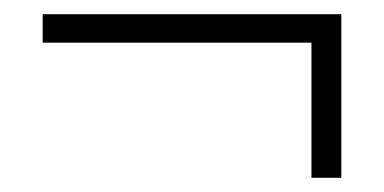

<svg xmlns="http://www.w3.org/2000/svg" viewBox="-20 -312 540 270"><path d="M418 -62V-252H40V-292H460V-62Z"/></svg>

Font: Spectral SC Light
Style: Regular
Weight: 300
Designer: Jean-Baptiste Levee
Foundry: Production Type
Version: Version 2.001